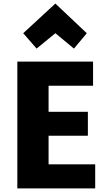

<svg xmlns="http://www.w3.org/2000/svg" viewBox="-20 -1045 602 1075"><path d="M290 -859 185 -773 110 -859 290 -1025 466 -859 394 -773ZM513 10H77V-700H501V-565H252V-419H472V-285H252V-125H513Z"/></svg>

Font: Repo ExtraBold
Style: Bold
Weight: 700
Designer: Stefan Peev
Foundry: Context Ltd
Version: Version 1.502